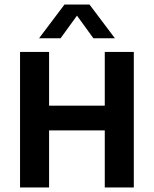

<svg xmlns="http://www.w3.org/2000/svg" viewBox="-20 -823 676 843"><path d="M68 0V-595H195.5V-359H440V-595H567.5V0H440V-250.5H195.5V0ZM151.5 -655 263 -803H373L484.5 -655H390L308.5 -767.5H327.5L246 -655Z"/></svg>

Font: Encode Sans SC SemiCondensed SemiBold
Style: Regular
Weight: 600
Width: 4
Designer: Multiple Designers
Foundry: Impallari Type
Version: Version 3.002